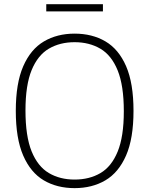

<svg xmlns="http://www.w3.org/2000/svg" viewBox="-20 -914 732 942"><path d="M346 9Q259.5 9 194.8 -29.2Q130 -67.5 93.8 -151Q57.5 -234.5 57.5 -370Q57.5 -505.5 94 -589Q130.5 -672.5 195.5 -710.8Q260.5 -749 346 -749Q432.5 -749 497.5 -710.8Q562.5 -672.5 598.8 -589Q635 -505.5 635 -370Q635 -234.5 598.5 -151Q562 -67.5 497 -29.2Q432 9 346 9ZM346 -33Q418.5 -33 472.8 -64.8Q527 -96.5 557.2 -170Q587.5 -243.5 587.5 -368Q587.5 -494.5 557.2 -568.8Q527 -643 472.5 -675Q418 -707 346 -707Q274 -707 219.8 -675.2Q165.5 -643.5 135.2 -570Q105 -496.5 105 -372Q105 -245.5 135.2 -171.2Q165.5 -97 219.8 -65Q274 -33 346 -33ZM207 -858V-893.5H485V-858Z"/></svg>

Font: Encode Sans SC Condensed Thin ExtraLight
Style: Regular
Weight: 250
Version: Version 3.002